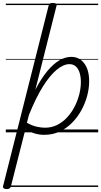

<svg xmlns="http://www.w3.org/2000/svg" viewBox="-40 -910 695 1320"><path d="M5 390Q-9 390 -15.5 383.5Q-22 377 -18 366L294 -870Q297 -881 303 -885.5Q309 -890 323 -890Q339 -890 345.5 -884.5Q352 -879 348 -868L203 -293Q244 -372 285.5 -421.5Q327 -471 368 -495Q409 -519 450 -519Q506 -519 539.5 -474Q573 -429 573 -351Q573 -303 559.5 -252Q546 -201 520 -153Q494 -105 456 -66.5Q418 -28 370 -5.5Q322 17 263 17Q232 17 198.5 7.5Q165 -2 135 -22L35 371Q32 381 25.5 385.5Q19 390 5 390ZM145 -66Q181 -46 212 -39Q243 -32 269 -32Q315 -32 353 -51Q391 -70 421.5 -103Q452 -136 473 -177Q494 -218 505 -261.5Q516 -305 516 -346Q516 -381 507.5 -409Q499 -437 481.5 -453Q464 -469 437 -469Q397 -469 350.5 -431Q304 -393 255.5 -316Q207 -239 159 -120ZM0 365H635V375H0ZM0 -20H635V0H0ZM0 -505H635V-500H0ZM0 -885H635V-875H0Z"/></svg>

Font: Playwrite IS Guides
Style: Regular
Weight: 400
Designer: Veronika Burian, José Scaglione
Foundry: TypeTogether
Version: Version 1.003